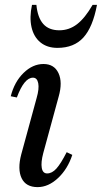

<svg xmlns="http://www.w3.org/2000/svg" viewBox="-20 -754 417 786"><path d="M134 12Q86 12 68.5 -24.5Q51 -61 67 -122L130 -353Q141 -391 136.5 -413.5Q132 -436 115 -436Q79 -436 49 -355L24 -360Q39 -419 76.5 -455.5Q114 -492 158 -492Q202 -492 219.5 -454.5Q237 -417 220 -358L157 -127Q147 -89 151 -66.5Q155 -44 173 -44Q193 -44 211 -64Q229 -84 253 -131L276 -120Q257 -62 217.5 -25Q178 12 134 12ZM215 -558Q173 -558 145.5 -580.5Q118 -603 109 -643Q100 -683 111 -734H129Q134 -682 157 -656Q180 -630 223 -630Q263 -630 295.5 -655Q328 -680 359 -734H377Q360 -643 321.5 -600.5Q283 -558 215 -558Z"/></svg>

Font: Platypi Light
Style: Italic
Weight: 300
Italic angle: -13°
Designer: David Sargent
Foundry: Bolt Cutter Type
Version: Version 1.200